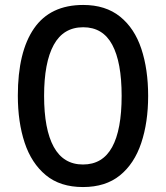

<svg xmlns="http://www.w3.org/2000/svg" viewBox="-20 -745 670 775"><path d="M578 -358Q578 -251 550 -167.5Q522 -84 464 -37Q406 10 315 10Q223 10 165 -38Q107 -86 79.5 -169Q52 -252 52 -359Q52 -536 117.5 -630.5Q183 -725 316 -725Q406 -725 464.5 -678Q523 -631 550.5 -548Q578 -465 578 -358ZM158 -358Q158 -223 197 -152Q236 -81 315 -81Q394 -81 432.5 -151Q471 -221 471 -358Q471 -494 433 -564.5Q395 -635 316 -635Q236 -635 197 -564Q158 -493 158 -358Z"/></svg>

Font: Noto Sans Condensed Medium
Style: Regular
Weight: 500
Width: 3
Designer: Monotype Design Team
Foundry: Monotype Imaging Inc.
Version: Version 2.013; ttfautohint (v1.8.4.7-5d5b)